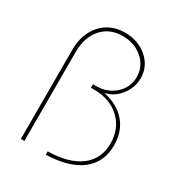

<svg xmlns="http://www.w3.org/2000/svg" viewBox="-171 -830 887 951"><g transform="rotate(30 273.0 -354.0)"><path d="M230 -13Q350 -15 415 -64.5Q480 -114 480 -202Q480 -287 423.5 -340Q367 -393 275 -393H258V-413H274Q340 -413 384 -453Q428 -493 428 -552Q428 -613 381.5 -653.5Q335 -694 267 -694Q193 -694 148.5 -643.5Q104 -593 104 -509V0H84V-509Q84 -601 135 -657.5Q186 -714 268 -714Q345 -714 396.5 -669Q448 -624 448 -557Q448 -502 413 -458Q378 -414 328 -404Q410 -387 455 -334.5Q500 -282 500 -203Q500 -106 430.5 -52Q361 2 230 6Z"/></g></svg>

Font: Raleway-v4020 Thin
Style: Regular
Weight: 250
Designer: Matt McInerney, Pablo Impallari, Rodrigo Fuenzalida
Foundry: Matt McInerney, Pablo Impallari, Rodrigo Fuenzalida
Version: Version 4.020;PS 004.020;hotconv 1.0.88;makeotf.lib2.5.64775